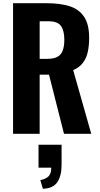

<svg xmlns="http://www.w3.org/2000/svg" viewBox="-20 -830 623 1191"><path d="M61 0V-810H271Q353 -810 411.5 -791.5Q470 -773 501.5 -726Q533 -679 533 -596Q533 -546 524.5 -507.5Q516 -469 494.5 -440.5Q473 -412 434 -395L546 0H377L284 -367H226V0ZM226 -465H274Q314 -465 337 -478Q360 -491 369.5 -517.5Q379 -544 379 -583Q379 -639 358.5 -668.5Q338 -698 282 -698H226ZM246 341 230 287Q258 283 278 266.5Q298 250 298 210H219V68H362V192Q362 261 335.5 300Q309 339 246 341Z"/></svg>

Font: Oswald SemiBold
Style: Regular
Weight: 600
Designer: Vernon Adams
Foundry: Vernon Adams
Version: Version 4.103;gftools[0.9.33.dev8+g029e19f]